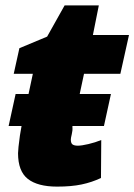

<svg xmlns="http://www.w3.org/2000/svg" viewBox="-20 -683 499 713"><path d="M47 -114Q47 -129 54 -180L60 -215H12L38 -334H86L102 -409H31L52 -504L155 -547L220 -663H347L325 -553H459L427 -409H292L276 -334H392L366 -215H249V-210Q250 -199 246.5 -184.5Q243 -170 243 -165Q243 -151 249.5 -146.5Q256 -142 269 -142Q283 -142 308.5 -148Q334 -154 356 -163L355 -22Q321 -6 283 2Q245 10 192 10Q120 10 83.5 -18.5Q47 -47 47 -114Z"/></svg>

Font: Noto Sans Display Black
Style: Italic
Weight: 900
Italic angle: -12°
Designer: Monotype Design team
Foundry: Monotype Imaging Inc.
Version: Version 1.000